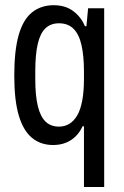

<svg xmlns="http://www.w3.org/2000/svg" viewBox="-20 -559 487 756"><path d="M310.6 177.3V-61.8H305.1Q293.7 -37 276.5 -20.8Q259.3 -4.5 237.5 3.7Q215.8 12 189.1 12Q140.1 12 105.9 -16.3Q71.7 -44.5 53.9 -104.3Q36.2 -164.1 36.2 -261Q36.2 -361.3 53.9 -422.3Q71.7 -483.3 106.9 -510.9Q142.2 -538.5 191.3 -538.5Q237.3 -538.5 268.3 -515.4Q299.3 -492.2 314.3 -455.9H320.3L326.9 -526.5H390.2V177.3ZM212.6 -60.4Q234.5 -60.4 252.8 -71.4Q271 -82.3 284 -104.5Q297 -126.7 303.8 -162.9Q310.6 -199 310.6 -250.1V-277.2Q310.6 -338.3 301 -380.9Q291.5 -423.5 269.8 -445.4Q248.1 -467.3 212.1 -467.3Q179.9 -467.3 159.2 -447.8Q138.5 -428.3 128.7 -386.4Q118.9 -344.5 118.9 -278.1V-248.6Q118.9 -182.1 129 -141Q139 -99.9 159.5 -80.1Q179.9 -60.4 212.6 -60.4Z"/></svg>

Font: Archivo SemiBold Condensed
Style: Regular
Weight: 600
Width: 3
Version: Version 2.001